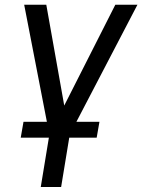

<svg xmlns="http://www.w3.org/2000/svg" viewBox="-20 -565 585 790"><path d="M79.5 -545.5H170.5L244.3 -130.7L454.5 -545.5H545.5L294.4 -63.9H389.2L377.8 1.4H264.9L231.5 204.5H147.7L181.1 1.4H65.3L76.7 -63.9H172.9Z"/></svg>

Font: Karasuma Gothic
Style: Italic
Weight: 400
Italic angle: -9.39999°
Designer: Rasmus Andersson / Ryoko Nishizuka
Foundry: Genbu
Version: Version 1.00